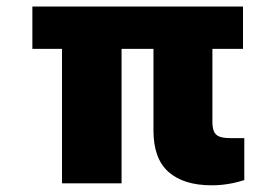

<svg xmlns="http://www.w3.org/2000/svg" viewBox="-20 -550 828 576"><path d="M709 -403.3H617.2V-185.5Q617.2 -166.5 621.8 -155.8Q626.5 -145 637.9 -140.4Q649.4 -135.7 670.9 -135.7H712.9V-9.8Q664.6 5.9 615.2 5.9Q530.8 5.9 485.6 -34.2Q440.4 -74.2 440.4 -158.2V-403.3H344.7V0H166V-403.3H77.1V-530.3H709Z"/></svg>

Font: Pretendard JP Black
Style: Regular
Weight: 900
Designer: Base glyphs from Inter by Rasmus Andersson; Hangeul glyphs from Noto Sans CJK(Source Han Sans) by Jang Soo-young and Kan
Foundry: Kil Hyung-jin
Version: Version 1.309